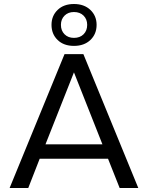

<svg xmlns="http://www.w3.org/2000/svg" viewBox="-20 -938 739 958"><path d="M577 0 519 -146H178L121 0H28L302 -668H396L670 0ZM349 -577 207 -218H491ZM349 -709Q298 -709 267.5 -738.5Q237 -768 237 -814Q237 -859 267.5 -888.5Q298 -918 349 -918Q400 -918 431 -888.5Q462 -859 462 -814Q462 -768 431 -738.5Q400 -709 349 -709ZM349 -749Q379 -749 397 -767Q415 -785 415 -814Q415 -842 397 -860Q379 -878 349 -878Q320 -878 302 -860Q284 -842 284 -814Q284 -785 302 -767Q320 -749 349 -749Z"/></svg>

Font: Gantari
Style: Regular
Weight: 400
Designer: Anugrah Pasau
Foundry: Lafontype
Version: Version 1.000; ttfautohint (v1.8.4)